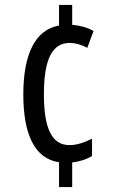

<svg xmlns="http://www.w3.org/2000/svg" viewBox="-20 -744 469 774"><path d="M271 -644V-724H218V-641C121 -624 74 -524 74 -363C74 -202 120 -104 218 -90V10H271V-89C303 -93 330 -102 351 -115V-185C320 -169 288 -159 260 -159C190 -159 157 -224 157 -364C157 -502 189 -571 261 -571C281 -571 307 -565 332 -551L357 -619C333 -633 304 -641 271 -644Z"/></svg>

Font: Noto Sans Telugu ExtraCondensed
Style: Regular
Weight: 400
Width: 2
Designer: Jelle Bosma - Monotype Design Team
Foundry: Monotype Imaging Inc.
Version: Version 2.005